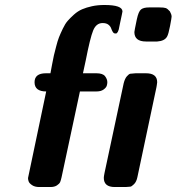

<svg xmlns="http://www.w3.org/2000/svg" viewBox="-20 -753 711 773"><path d="M92.8 -36.1Q92.8 -37.1 166 -384.8Q119.1 -384.8 119.1 -421.9Q119.1 -458 165 -458H183.1Q185.1 -467.8 189.5 -492.4Q193.8 -517.1 197 -530Q200.2 -543 206.1 -565.9Q211.9 -588.9 217.5 -603Q223.1 -617.2 232.7 -637.2Q242.2 -657.2 252.2 -668.7Q262.2 -680.2 277.6 -694.1Q293 -708 310.5 -715.6Q328.1 -723.1 350.6 -728Q373 -732.9 399.9 -732.9H400.9Q472.7 -732.9 473.1 -707Q473.1 -706.1 470.5 -693.6Q467.8 -681.2 463.9 -662.6Q460 -644 458 -633.8Q455.1 -624 450.2 -619.1Q448.2 -618.2 443.8 -618.2Q438 -618.2 434.1 -624.5Q430.2 -630.9 427.5 -638.9Q424.8 -647 416.5 -653.6Q408.2 -660.2 393.1 -660.2Q367.2 -660.2 355 -630.1Q342.8 -600.1 325.2 -509.8Q318.4 -476.6 314 -458H368.2Q394 -458 403.1 -446Q412.1 -434.1 412.1 -421.9Q412.1 -415 409.7 -407.5Q407.2 -399.9 396.7 -392.3Q386.2 -384.8 368.2 -384.8H301.8L228 -40Q225.1 -26.9 222.2 -20Q219.2 -13.2 209.2 -6.6Q199.2 0 183.1 0H138.2Q120.1 0 109.1 -7.6Q98.1 -15.1 95.5 -22.2Q92.8 -29.3 92.8 -36.1ZM397.9 -37.1Q397.9 -42 400.9 -57.1L478 -418Q482.9 -437 491 -446Q499 -455.1 504.4 -456.1Q509.8 -457 525.9 -458H567.9Q612.8 -458 612.8 -421.9Q612.8 -418 611.3 -410.4Q609.9 -402.8 609.9 -401.9L533.2 -40Q529.3 -21 519.5 -11.5Q509.8 -2 504.9 -1.5Q500 -1 485.8 0H441.9Q397.9 0 397.9 -37.1ZM521 -624Q521 -627.9 530.8 -674.8Q537.6 -707 547.9 -715.1Q558.1 -723.1 580.1 -723.1H622.1Q640.1 -723.1 647.5 -720.5Q654.8 -717.8 664.1 -707Q670.9 -694.8 670.9 -686Q670.9 -681.2 664.6 -648.2Q658.2 -615.2 652.8 -606Q643.1 -587.9 612.8 -585.9H567.9Q521 -585.9 521 -624Z"/></svg>

Font: CMU Sans Serif
Style: BoldOblique
Weight: 700
Italic angle: -12°
Version: Version 0.7.0